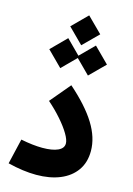

<svg xmlns="http://www.w3.org/2000/svg" viewBox="-145 -1071 794 1145"><g transform="rotate(15 251.5 -498.0)"><path d="M165.5 -905.8 257.8 -998 350.6 -905.8 257.8 -813.5ZM80.1 -741.7 172.4 -834.5 257.8 -749 343.3 -834.5 436 -741.7 343.3 -649.4 257.8 -734.9 172.4 -649.4ZM477.1 -218.8Q477.1 -147.9 442.1 -98.6Q407.2 -49.3 344.5 -23.4Q281.7 2.4 197.8 2.4Q117.7 2.4 22 -21.5L58.6 -177.7Q133.8 -162.6 191.9 -162.6Q252.9 -162.6 287.1 -178.2Q321.3 -193.8 321.3 -223.6Q321.3 -246.1 300 -282Q278.8 -317.9 241.9 -360.1Q205.1 -402.3 158.2 -443.4L262.7 -567.9Q371.6 -472.2 424.3 -387Q477.1 -301.8 477.1 -218.8Z"/></g></svg>

Font: Estedad-FD ExtraBold
Style: Regular
Weight: 800
Designer: Amin Abedi
Version: Version 7.3